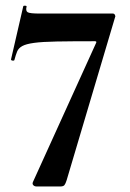

<svg xmlns="http://www.w3.org/2000/svg" viewBox="-20 -674 469 694"><path d="M221 -23Q217 -10 213 -5Q209 0 198 0H112Q105 0 100.5 -4.5Q96 -9 99 -16L327 -518Q331 -525 323 -525Q238 -525 185 -524Q132 -523 103 -519Q74 -515 60.5 -507.5Q47 -500 42 -488Q37 -476 32 -457Q31 -454 25 -455Q19 -456 20 -460L64 -651Q65 -654 71 -653.5Q77 -653 76 -650Q72 -634 80.5 -629.5Q89 -625 123 -625Q138 -625 169 -625Q200 -625 239 -625Q278 -625 317.5 -625Q357 -625 388 -625Q393 -625 395.5 -620Q398 -615 396 -612Z"/></svg>

Font: Cormorant Infant Light
Style: Regular
Weight: 300
Designer: Christian Thalmann (Catharsis Fonts)
Foundry: Catharsis Fonts
Version: Version 4.001